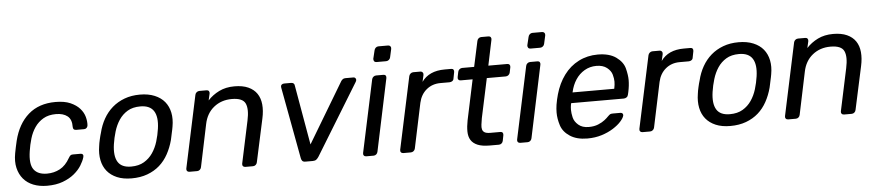

<svg xmlns="http://www.w3.org/2000/svg" viewBox="-42 -977 5736 1253"><g transform="rotate(-5 2825.5 -350.0)"><path d="M35 -220Q38 -235 43 -260Q48 -285 52 -300Q79 -409 148 -469.5Q217 -530 326 -530Q385 -530 423.5 -513Q462 -496 484.5 -470.5Q507 -445 515 -415.5Q523 -386 521 -360Q520 -350 513.5 -343.5Q507 -337 497 -337H445Q424 -337 424 -358Q425 -407 397.5 -429Q370 -451 322 -451Q273 -451 239 -431Q205 -411 183 -379Q161 -347 149 -306.5Q137 -266 131 -225Q118 -141 144.5 -105Q171 -69 231 -69Q277 -69 315.5 -89.5Q354 -110 381 -158Q388 -170 393.5 -174.5Q399 -179 409 -179H460Q470 -179 474.5 -172.5Q479 -166 476 -156Q469 -131 451 -102Q433 -73 402.5 -48Q372 -23 328 -6.5Q284 10 225 10Q175 10 135.5 -5.5Q96 -21 70.5 -51Q45 -81 35 -123.5Q25 -166 35 -220Z M585 -217Q586 -226 588 -237.5Q590 -249 593 -261Q596 -273 598.5 -284Q601 -295 604 -303Q616 -353 639.5 -394.5Q663 -436 697.5 -466Q732 -496 777.5 -513Q823 -530 879 -530Q934 -530 975 -513Q1016 -496 1040.5 -466Q1065 -436 1073.5 -394.5Q1082 -353 1073 -303Q1072 -295 1069.5 -284Q1067 -273 1064.5 -261Q1062 -249 1059.5 -237.5Q1057 -226 1055 -217Q1042 -168 1019 -126Q996 -84 962 -54Q928 -24 882 -7Q836 10 778 10Q723 10 683 -7Q643 -24 618.5 -54Q594 -84 585.5 -126Q577 -168 585 -217ZM782 -67Q832 -67 866.5 -87.5Q901 -108 923.5 -141Q946 -174 958.5 -215Q971 -256 977 -298Q988 -374 963 -413.5Q938 -453 875 -453Q825 -453 791 -432.5Q757 -412 735 -379Q713 -346 700.5 -304.5Q688 -263 682 -222Q671 -146 695 -106.5Q719 -67 782 -67Z M1139 -23 1240 -497Q1242 -507 1250 -513.5Q1258 -520 1268 -520H1315Q1325 -520 1330 -513.5Q1335 -507 1333 -497L1323 -453Q1354 -487 1397.5 -508.5Q1441 -530 1498 -530Q1552 -530 1588.5 -513.5Q1625 -497 1645 -467.5Q1665 -438 1669 -396.5Q1673 -355 1662 -305L1601 -23Q1599 -13 1591.5 -6.5Q1584 0 1574 0H1524Q1514 0 1508.5 -6.5Q1503 -13 1505 -23L1564 -300Q1580 -374 1562.5 -411.5Q1545 -449 1474 -449Q1405 -449 1356 -409.5Q1307 -370 1293 -300L1235 -23Q1233 -13 1225.5 -6.5Q1218 0 1208 0H1158Q1148 0 1142.5 -6.5Q1137 -13 1139 -23Z M1823 -520H1868Q1891 -520 1892 -498L1960 -109L2196 -503Q2199 -508 2206 -514Q2213 -520 2224 -520H2277Q2287 -520 2292 -511Q2297 -502 2289 -489L2005 -25Q1998 -14 1989.5 -7Q1981 0 1966 0H1918Q1903 0 1897 -7Q1891 -14 1889 -25L1802 -495Q1800 -508 1806.5 -514Q1813 -520 1823 -520Z M2297 -23 2398 -497Q2400 -507 2408 -513.5Q2416 -520 2426 -520H2474Q2484 -520 2488.5 -513.5Q2493 -507 2491 -497L2391 -23Q2389 -13 2381.5 -6.5Q2374 0 2364 0H2316Q2306 0 2300.5 -6.5Q2295 -13 2297 -23ZM2417 -630 2430 -684Q2432 -694 2439.5 -701Q2447 -708 2457 -708H2519Q2530 -708 2535.5 -701Q2541 -694 2539 -684L2527 -630Q2525 -620 2517 -613.5Q2509 -607 2499 -607H2436Q2426 -607 2421 -613.5Q2416 -620 2417 -630Z M2540 -23 2641 -496Q2643 -506 2651 -513Q2659 -520 2669 -520H2715Q2725 -520 2730.5 -513Q2736 -506 2734 -496L2724 -452Q2772 -520 2875 -520H2918Q2928 -520 2932.5 -513.5Q2937 -507 2935 -497L2927 -456Q2926 -446 2918 -440Q2910 -434 2899 -434H2840Q2786 -434 2748 -402.5Q2710 -371 2698 -317L2636 -23Q2634 -13 2626 -6.5Q2618 0 2608 0H2559Q2549 0 2543.5 -6.5Q2538 -13 2540 -23Z M2955 -463 2962 -497Q2964 -507 2972 -513.5Q2980 -520 2990 -520H3068L3104 -687Q3106 -697 3113.5 -703.5Q3121 -710 3131 -710H3178Q3188 -710 3193 -703.5Q3198 -697 3196 -687L3161 -520H3285Q3295 -520 3300 -513.5Q3305 -507 3303 -497L3296 -463Q3294 -453 3286 -446.5Q3278 -440 3268 -440H3144L3089 -183Q3085 -159 3082.5 -140.5Q3080 -122 3083.5 -109Q3087 -96 3099 -89Q3111 -82 3136 -82H3202Q3212 -82 3216.5 -75.5Q3221 -69 3219 -59L3212 -23Q3210 -13 3202.5 -6.5Q3195 0 3185 0H3125Q3075 0 3045.5 -12.5Q3016 -25 3002 -47.5Q2988 -70 2987.5 -103Q2987 -136 2995 -176L3051 -440H2973Q2963 -440 2958 -446.5Q2953 -453 2955 -463Z M3306 -23 3407 -497Q3409 -507 3417 -513.5Q3425 -520 3435 -520H3483Q3493 -520 3497.5 -513.5Q3502 -507 3500 -497L3400 -23Q3398 -13 3390.5 -6.5Q3383 0 3373 0H3325Q3315 0 3309.5 -6.5Q3304 -13 3306 -23ZM3426 -630 3439 -684Q3441 -694 3448.5 -701Q3456 -708 3466 -708H3528Q3539 -708 3544.5 -701Q3550 -694 3548 -684L3536 -630Q3534 -620 3526 -613.5Q3518 -607 3508 -607H3445Q3435 -607 3430 -613.5Q3425 -620 3426 -630Z M3764 10Q3695 10 3650.5 -19Q3606 -48 3592 -91.5Q3578 -135 3578 -176Q3578 -200 3582 -227Q3584 -240 3588.5 -260.5Q3593 -281 3597 -294Q3617 -365 3656.5 -418.5Q3696 -472 3753 -501Q3810 -530 3878 -530Q3954 -530 3998.5 -498Q4043 -466 4054 -422.5Q4065 -379 4065 -347Q4065 -311 4056 -269L4052 -252Q4050 -241 4041.5 -235Q4033 -229 4023 -229H3678Q3678 -228 3677.5 -225Q3677 -222 3676 -220Q3673 -202 3673 -186Q3673 -164 3679.5 -136Q3686 -108 3711.5 -86Q3737 -64 3779 -64Q3815 -64 3841.5 -75Q3868 -86 3885 -99.5Q3902 -113 3909 -121Q3921 -133 3926.5 -135.5Q3932 -138 3944 -138H3992Q4001 -138 4005.5 -133.5Q4010 -129 4010 -122Q4010 -120 4009 -117Q4005 -102 3986 -80.5Q3967 -59 3934 -38Q3901 -17 3858 -3.5Q3815 10 3764 10ZM3693 -298H3966L3967 -301Q3972 -324 3972 -345Q3972 -364 3965 -390Q3958 -416 3932 -436.5Q3906 -457 3863 -457Q3820 -457 3785 -436.5Q3750 -416 3727 -381Q3704 -346 3694 -301Z M4107 -23 4208 -496Q4210 -506 4218 -513Q4226 -520 4236 -520H4282Q4292 -520 4297.5 -513Q4303 -506 4301 -496L4291 -452Q4339 -520 4442 -520H4485Q4495 -520 4499.5 -513.5Q4504 -507 4502 -497L4494 -456Q4493 -446 4485 -440Q4477 -434 4466 -434H4407Q4353 -434 4315 -402.5Q4277 -371 4265 -317L4203 -23Q4201 -13 4193 -6.5Q4185 0 4175 0H4126Q4116 0 4110.5 -6.5Q4105 -13 4107 -23Z M4507 -217Q4508 -226 4510 -237.5Q4512 -249 4515 -261Q4518 -273 4520.5 -284Q4523 -295 4526 -303Q4538 -353 4561.5 -394.5Q4585 -436 4619.5 -466Q4654 -496 4699.5 -513Q4745 -530 4801 -530Q4856 -530 4897 -513Q4938 -496 4962.5 -466Q4987 -436 4995.5 -394.5Q5004 -353 4995 -303Q4994 -295 4991.5 -284Q4989 -273 4986.5 -261Q4984 -249 4981.5 -237.5Q4979 -226 4977 -217Q4964 -168 4941 -126Q4918 -84 4884 -54Q4850 -24 4804 -7Q4758 10 4700 10Q4645 10 4605 -7Q4565 -24 4540.5 -54Q4516 -84 4507.5 -126Q4499 -168 4507 -217ZM4704 -67Q4754 -67 4788.5 -87.5Q4823 -108 4845.5 -141Q4868 -174 4880.5 -215Q4893 -256 4899 -298Q4910 -374 4885 -413.5Q4860 -453 4797 -453Q4747 -453 4713 -432.5Q4679 -412 4657 -379Q4635 -346 4622.5 -304.5Q4610 -263 4604 -222Q4593 -146 4617 -106.5Q4641 -67 4704 -67Z M5061 -23 5162 -497Q5164 -507 5172 -513.5Q5180 -520 5190 -520H5237Q5247 -520 5252 -513.5Q5257 -507 5255 -497L5245 -453Q5276 -487 5319.5 -508.5Q5363 -530 5420 -530Q5474 -530 5510.5 -513.5Q5547 -497 5567 -467.5Q5587 -438 5591 -396.5Q5595 -355 5584 -305L5523 -23Q5521 -13 5513.5 -6.5Q5506 0 5496 0H5446Q5436 0 5430.5 -6.5Q5425 -13 5427 -23L5486 -300Q5502 -374 5484.5 -411.5Q5467 -449 5396 -449Q5327 -449 5278 -409.5Q5229 -370 5215 -300L5157 -23Q5155 -13 5147.5 -6.5Q5140 0 5130 0H5080Q5070 0 5064.5 -6.5Q5059 -13 5061 -23Z"/></g></svg>

Font: SVN-Rubik
Style: Italic
Weight: 400
Italic angle: -12°
Designer: Hubert and Fischer
Foundry: Hubert & Fischer
Version: Version 2.101; ttfautohint (v1.8.3)